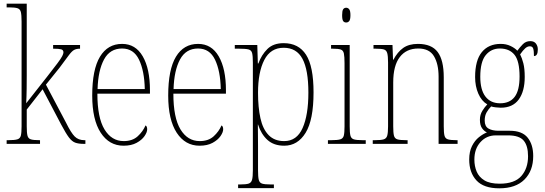

<svg xmlns="http://www.w3.org/2000/svg" viewBox="-20 -780 2953 1041"><path d="M16 0V-20H27Q59 -20 74 -24.5Q89 -29 93 -44.5Q97 -60 97 -95V-663Q97 -699 93 -715Q89 -731 74.5 -735.5Q60 -740 30 -740H16V-760H125V-373Q125 -342 124.5 -299Q124 -256 122 -220L236 -365Q272 -411 291.5 -437Q311 -463 317.5 -476Q324 -489 324 -496Q324 -509 312 -512.5Q300 -516 268 -516V-536H414V-516Q393 -516 380.5 -508.5Q368 -501 352 -479Q336 -457 303 -413L229 -321L338 -115Q365 -60 385 -40Q405 -20 437 -20H443V0H434Q406 0 388 -6.5Q370 -13 353.5 -35Q337 -57 312 -104L211 -296L125 -186V-95Q125 -60 129 -44.5Q133 -29 147 -24.5Q161 -20 192 -20H197V0Z M650 10Q572 10 526 -60.5Q480 -131 480 -262Q480 -403 522 -472.5Q564 -542 642 -542Q715 -542 754 -474.5Q793 -407 793 -291V-272H508Q508 -142 546.5 -78.5Q585 -15 651 -15Q698 -15 726.5 -41Q755 -67 769 -100Q778 -95 778 -79Q778 -63 763.5 -42Q749 -21 720.5 -5.5Q692 10 650 10ZM765 -297Q763 -395 734 -456Q705 -517 642 -517Q576 -517 544 -457.5Q512 -398 509 -297Z M1062 10Q984 10 938 -60.5Q892 -131 892 -262Q892 -403 934 -472.5Q976 -542 1054 -542Q1127 -542 1166 -474.5Q1205 -407 1205 -291V-272H920Q920 -142 958.5 -78.5Q997 -15 1063 -15Q1110 -15 1138.5 -41Q1167 -67 1181 -100Q1190 -95 1190 -79Q1190 -63 1175.5 -42Q1161 -21 1132.5 -5.5Q1104 10 1062 10ZM1177 -297Q1175 -395 1146 -456Q1117 -517 1054 -517Q988 -517 956 -457.5Q924 -398 921 -297Z M1271 240V220H1284Q1314 220 1328 215.5Q1342 211 1346.5 195Q1351 179 1351 143V-441Q1351 -476 1347 -492Q1343 -508 1327.5 -512Q1312 -516 1277 -516H1253V-536H1375L1378 -436H1381Q1398 -483 1430 -514.5Q1462 -546 1518 -546Q1599 -546 1639.5 -483Q1680 -420 1680 -279Q1680 -130 1637 -60Q1594 10 1521 10Q1465 10 1430.5 -21Q1396 -52 1379 -105H1378Q1378 -88 1378.5 -58Q1379 -28 1379 14V143Q1379 179 1383 195Q1387 211 1401 215.5Q1415 220 1445 220H1465V240ZM1521 -15Q1589 -15 1620.5 -85.5Q1652 -156 1652 -278Q1652 -401 1620 -461Q1588 -521 1518 -521Q1447 -521 1413 -455Q1379 -389 1379 -277Q1379 -198 1392 -139Q1405 -80 1436.5 -47.5Q1468 -15 1521 -15Z M1857 -658Q1846 -658 1840.5 -666Q1835 -674 1835 -698Q1835 -721 1840.5 -729.5Q1846 -738 1857 -738Q1867 -738 1873.5 -729.5Q1880 -721 1880 -698Q1880 -674 1873.5 -666Q1867 -658 1857 -658ZM1758 0V-20H1778Q1810 -20 1825 -24.5Q1840 -29 1844 -44.5Q1848 -60 1848 -95V-437Q1848 -473 1844.5 -490Q1841 -507 1827.5 -511.5Q1814 -516 1784 -516H1775V-536H1876V-95Q1876 -60 1880 -44.5Q1884 -29 1898.5 -24.5Q1913 -20 1945 -20H1963V0Z M2001 0V-20H2014Q2046 -20 2060.5 -24.5Q2075 -29 2079.5 -44.5Q2084 -60 2084 -95V-441Q2084 -476 2079.5 -492Q2075 -508 2061 -512Q2047 -516 2017 -516H2005V-536H2108L2111 -456H2113Q2135 -498 2166 -520Q2197 -542 2246 -542Q2320 -542 2353 -498Q2386 -454 2386 -361V-95Q2386 -60 2390 -44.5Q2394 -29 2408.5 -24.5Q2423 -20 2454 -20H2461V0H2358V-364Q2358 -433 2333 -475Q2308 -517 2248 -517Q2183 -517 2147.5 -470.5Q2112 -424 2112 -333V-95Q2112 -60 2116 -44.5Q2120 -29 2134.5 -24.5Q2149 -20 2181 -20H2190V0Z M2687 241Q2603 241 2563.5 198.5Q2524 156 2524 85Q2524 42 2539 12Q2554 -18 2576.5 -36Q2599 -54 2620 -62Q2605 -69 2593.5 -85Q2582 -101 2582 -131Q2582 -158 2595.5 -179.5Q2609 -201 2622 -214Q2591 -232 2573.5 -272Q2556 -312 2556 -362Q2556 -453 2592.5 -497.5Q2629 -542 2695 -542Q2724 -542 2747.5 -531Q2771 -520 2785 -505Q2798 -523 2814.5 -540Q2831 -557 2855 -557Q2876 -557 2886 -543.5Q2896 -530 2896 -512Q2896 -476 2875 -476Q2875 -504 2871 -516.5Q2867 -529 2853 -529Q2840 -529 2828 -518.5Q2816 -508 2800 -485Q2810 -466 2817.5 -437Q2825 -408 2825 -363Q2825 -285 2792.5 -240.5Q2760 -196 2695 -196Q2684 -196 2667.5 -198Q2651 -200 2643 -203Q2629 -189 2618.5 -171Q2608 -153 2608 -126Q2608 -95 2628.5 -83Q2649 -71 2683 -71H2744Q2811 -71 2841 -33.5Q2871 4 2871 66Q2871 146 2823.5 193.5Q2776 241 2687 241ZM2692 -220Q2744 -220 2770.5 -255Q2797 -290 2797 -365Q2797 -449 2769.5 -483Q2742 -517 2690 -517Q2643 -517 2613.5 -481Q2584 -445 2584 -364Q2584 -293 2612 -256.5Q2640 -220 2692 -220ZM2689 216Q2770 216 2806.5 174.5Q2843 133 2843 67Q2843 10 2819 -18Q2795 -46 2735 -46H2668Q2618 -46 2585 -9.5Q2552 27 2552 85Q2552 121 2564.5 150.5Q2577 180 2606.5 198Q2636 216 2689 216Z"/></svg>

Font: Noto Serif Condensed Thin
Style: Regular
Weight: 100
Width: 3
Designer: Monotype Design Team
Foundry: Monotype Imaging Inc.
Version: Version 2.013; ttfautohint (v1.8.4.7-5d5b)